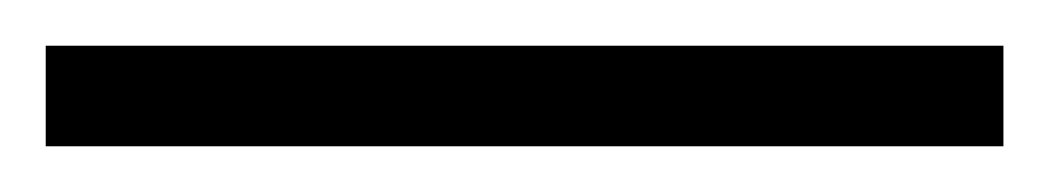

<svg xmlns="http://www.w3.org/2000/svg" viewBox="-22 67 459 84"><path d="M417 131V87H-2V131Z"/></svg>

Font: Noto Sans Lao ExtraCondensed Light
Style: Regular
Weight: 300
Width: 2
Designer: Monotype Design Team
Foundry: Monotype Imaging Inc.
Version: Version 2.003